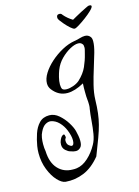

<svg xmlns="http://www.w3.org/2000/svg" viewBox="-217 -514 679 939"><g transform="rotate(-15 122.5 -45.0)"><path d="M298 -296Q304 -289 304 -273Q304 -251 294.5 -217Q285 -183 272.5 -144Q260 -105 250.5 -66.5Q241 -28 240 4Q239 44 235.5 73Q232 102 225 129Q218 156 205.5 190Q193 224 173 275Q134 323 89 341.5Q44 360 -4 356Q-23 354 -44.5 331Q-66 308 -81 270Q-96 232 -96 187Q-96 169 -93 151Q-88 121 -78 91Q-68 61 -49 41Q-30 21 2 21Q28 21 50.5 40.5Q73 60 88.5 85Q104 110 109 129Q112 141 114.5 154.5Q117 168 117 181Q117 204 108 213Q98 224 84 224Q72 224 57 218Q47 216 34 204.5Q21 193 21 175Q21 163 26 152Q31 141 35 137Q42 130 46 130Q50 130 51 134.5Q52 139 53 144V145Q53 148 50 151.5Q47 155 47 162Q47 179 56.5 186.5Q66 194 70 194Q83 194 83 168Q83 147 71 117Q61 92 43 73.5Q25 55 2 51Q-11 49 -25.5 57.5Q-40 66 -51 89Q-58 102 -60.5 118Q-63 134 -63 150Q-63 171 -60 186Q-58 244 -29 275.5Q0 307 46 307Q51 307 56 307Q61 307 66 306Q96 302 124 276.5Q152 251 171 216Q183 195 188 164.5Q193 134 195.5 101Q198 68 202 42Q204 33 204 26.5Q204 20 204 16Q204 5 202.5 -6.5Q201 -18 201 -46Q201 -54 201 -64Q201 -74 202 -87Q155 -61 118 -61Q73 -61 43 -100Q32 -114 32 -132Q32 -156 48.5 -182.5Q65 -209 92.5 -233.5Q120 -258 152.5 -275.5Q185 -293 216 -298Q230 -300 244.5 -304.5Q259 -309 271 -309Q288 -309 298 -296ZM248 -222Q250 -231 252.5 -239.5Q255 -248 255 -255Q255 -260 254 -265.5Q253 -271 248 -275Q242 -282 229 -282Q212 -282 188 -269Q164 -256 141.5 -233.5Q119 -211 107 -180Q102 -167 97 -147.5Q92 -128 92 -111Q92 -95 97 -87Q103 -80 119 -80Q134 -80 152.5 -86.5Q171 -93 184 -104Q214 -132 227.5 -162.5Q241 -193 248 -222ZM331 -447Q341 -447 341 -441Q341 -434 326.5 -420Q312 -406 292.5 -391.5Q273 -377 256 -366.5Q239 -356 233 -356Q226 -356 212.5 -368Q199 -380 187 -394Q175 -408 171 -414Q169 -417 166.5 -421Q164 -425 164 -430Q164 -445 177 -445H179Q188 -445 193 -436Q211 -415 236 -400Q242 -403 255.5 -411Q269 -419 285 -427Q301 -435 313 -441Q325 -447 328 -447Z"/></g></svg>

Font: Ingrid Darling
Style: Regular
Weight: 400
Designer: Robert E. Leuschke
Foundry: Robert E. Leuschke
Version: Version 1.010; ttfautohint (v1.8.3)